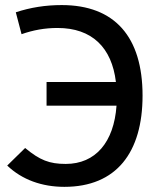

<svg xmlns="http://www.w3.org/2000/svg" viewBox="-20 -723 626 753"><path d="M232.4 9.8C436.5 9.8 539.1 -125 539.1 -348.1C539.1 -577.6 430.7 -703.1 222.2 -703.1C158.7 -703.1 99.6 -693.8 42 -674.8L64.5 -588.9C110.4 -605 155.8 -613.3 205.6 -613.3C340.8 -613.3 418.5 -536.6 434.6 -401.4H162.6V-308.6H437C426.8 -165 354.5 -80.1 237.8 -80.1C173.8 -80.1 136.2 -94.7 78.6 -142.6L8.3 -73.7C66.4 -18.1 144.5 9.8 232.4 9.8Z"/></svg>

Font: Cascadia Mono NF
Style: Regular
Weight: 400
Monospace: yes
Designer: Aaron Bell
Foundry: Saja Typeworks
Version: Version 2404.023